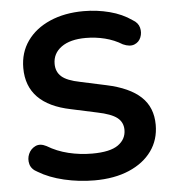

<svg xmlns="http://www.w3.org/2000/svg" viewBox="-52 -763 738 821"><g transform="rotate(-5 317.0 -352.5)"><path d="M321 10Q255 10 191 -5Q127 -20 81 -48Q55 -61 49 -83.5Q43 -106 52 -127Q61 -148 81.5 -158Q102 -168 129 -154Q170 -129 219.5 -117Q269 -105 321 -105Q398 -105 432.5 -129.5Q467 -154 467 -194Q467 -227 442 -246.5Q417 -266 358 -278L247 -302Q59 -340 59 -495Q59 -561 94 -610.5Q129 -660 192 -687.5Q255 -715 337 -715Q394 -715 448 -701Q502 -687 543 -658Q566 -645 571.5 -623.5Q577 -602 569 -582Q561 -562 541 -554Q521 -546 492 -559Q458 -580 418 -590Q378 -600 336 -600Q269 -600 231.5 -573Q194 -546 194 -501Q194 -467 217 -446.5Q240 -426 296 -415L407 -391Q505 -370 553.5 -324.5Q602 -279 602 -204Q602 -140 567.5 -92Q533 -44 470 -17Q407 10 321 10Z"/></g></svg>

Font: Chiron GoRound TC SB
Style: Regular
Weight: 500
Designer: Ryoko NISHIZUKA 西塚涼子 (kana, bopomofo & ideographs); Paul D. Hunt (Latin, Greek & Cyrillic); Sandoll Communications 산돌커뮤니
Foundry: Adobe
Version: Version 1.000;hotconv 1.1.1;makeotfexe 2.6.0